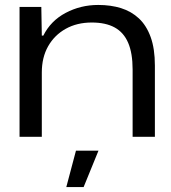

<svg xmlns="http://www.w3.org/2000/svg" viewBox="-20 -553 693 776"><path d="M59 0V-525H147L149 -409H155Q185 -469 245.5 -501Q306 -533 377 -533Q428 -533 469.5 -520Q511 -507 541.5 -478.5Q572 -450 589 -403Q606 -356 606 -288V0H516V-272Q516 -338 498 -380Q480 -422 443.5 -442Q407 -462 351 -462Q291 -462 245.5 -436.5Q200 -411 174.5 -366Q149 -321 149 -260V0ZM248 203 287 56H378L318 203Z"/></svg>

Font: Mona Sans Expanded
Style: Regular
Weight: 400
Width: 7
Designer: Deni Anggara
Foundry: GitHub
Version: Version 2.000